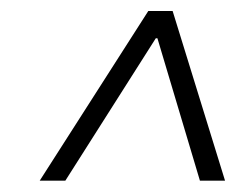

<svg xmlns="http://www.w3.org/2000/svg" viewBox="-20 -724 435 347"><path d="M258.8 -681.6H276.4L272 -654.8H254.4ZM51.8 -397.5 248 -704.1H292L386.7 -397.5H341.3L260.3 -668.9H270.5L98.1 -397.5Z"/></svg>

Font: Inter 24pt ExtraLight
Style: Italic
Weight: 250
Italic angle: -9.3988°
Version: Version 4.001;git-66647c0bb